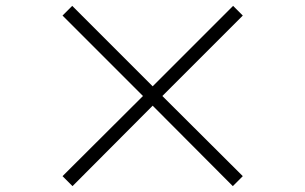

<svg xmlns="http://www.w3.org/2000/svg" viewBox="-20 -695 1040 654"><path d="M227 -61 500 -335 773 -61 807 -95 533 -368 807 -642 774 -675 500 -401 226 -675 193 -642 467 -368 193 -95Z"/></svg>

Font: Noto Serif CJK JP SemiBold
Style: Regular
Weight: 600
Designer: Ryoko NISHIZUKA 西塚涼子 (kana & ideographs); Frank Grießhammer (Latin, Greek & Cyrillic); Wenlong ZHANG 张文龙 (bopomofo); San
Foundry: Adobe
Version: Version 2.001;hotconv 1.1.0;makeotfexe 2.6.0